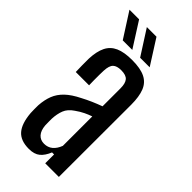

<svg xmlns="http://www.w3.org/2000/svg" viewBox="-243 -810 867 867"><g transform="rotate(45 190.0 -377.0)"><path d="M145 6.5Q92 6.5 66.8 -22.8Q41.5 -52 36.5 -114Q36 -126 35.8 -139Q35.5 -152 36 -163.5Q38.5 -200 49.5 -228.2Q60.5 -256.5 84.8 -279.8Q109 -303 150.5 -323.5Q173 -335.5 196.5 -345.8Q220 -356 244.5 -365V-480Q244.5 -511 232.5 -525.5Q220.5 -540 189 -540Q161.5 -540 148.8 -527.8Q136 -515.5 134.5 -482.5Q134 -472 133.8 -455Q133.5 -438 133.8 -420Q134 -402 134.5 -389H49.5Q49 -405 48.5 -429.8Q48 -454.5 48.5 -474Q50.5 -521 65 -550.5Q79.5 -580 110.2 -593.8Q141 -607.5 191.5 -607.5Q244.5 -607.5 275 -592.5Q305.5 -577.5 318.2 -545.2Q331 -513 331 -461.5L330.5 0H243.5V-56.5H230.5Q218 -25.5 198.8 -9.5Q179.5 6.5 145 6.5ZM177 -58.5Q201 -58.5 217.8 -72.5Q234.5 -86.5 244 -112V-300Q226.5 -294 208.8 -285.5Q191 -277 170.5 -262.5Q142.5 -244 133 -219.5Q123.5 -195 122 -163.5Q122 -154 122 -142.8Q122 -131.5 122.5 -120.5Q125 -90.5 139.2 -74.5Q153.5 -58.5 177 -58.5ZM209.5 -640 133 -759.5H194.5L270.5 -640ZM98.5 -640 22 -759.5H83.5L159.5 -640Z"/></g></svg>

Font: Big Shoulders Display Thin SemiBold
Style: Regular
Weight: 600
Version: Version 2.002